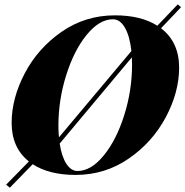

<svg xmlns="http://www.w3.org/2000/svg" viewBox="-20 -793 855 886"><path d="M806.6 -481Q806.6 -368.2 745.4 -252.7Q684.1 -137.2 574.5 -61.5Q464.8 14.2 328.6 14.2Q207 14.2 130.9 -35.2L25.4 73.2L8.3 59.1L113.3 -47.9Q33.7 -111.3 33.7 -226.1Q33.7 -339.4 94.5 -455.1Q155.3 -570.8 264.6 -646.5Q374 -722.2 510.7 -722.2Q630.4 -722.2 706.1 -674.3L800.3 -772.9L815.4 -759.8L723.1 -662.6Q806.6 -598.6 806.6 -481ZM249.5 -212.9Q249.5 -187.5 252 -159.2L586.4 -557.6Q578.6 -627 556.2 -665.5Q533.7 -704.1 501.5 -704.1Q438.5 -704.1 379.9 -632.1Q321.3 -560.1 285.4 -445.8Q249.5 -331.5 249.5 -212.9ZM589.4 -495.1Q589.4 -506.8 588.4 -528.3L255.4 -130.4Q264.6 -70.3 286.4 -37.1Q308.1 -3.9 337.4 -3.9Q400.4 -3.9 459 -75.9Q517.6 -147.9 553.5 -262.2Q589.4 -376.5 589.4 -495.1Z"/></svg>

Font: TypoPRO Playfair Display SC
Style: Italic
Weight: 900
Italic angle: -14°
Designer: Claus Eggers Sørensen
Foundry: Claus Eggers Sørensen
Version: Version 1.004;PS 001.004;hotconv 1.0.70;makeotf.lib2.5.58329